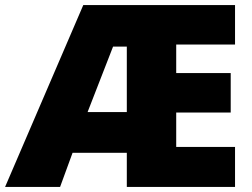

<svg xmlns="http://www.w3.org/2000/svg" viewBox="-25 -734 991 754"><path d="M898 0V-157H667V-292H881V-447H667V-559H898V-714H302L-5 0H211L260 -134H473V0ZM319 -294 419 -551H473V-294Z"/></svg>

Font: Noto Sans Arabic UI Bk
Style: Regular
Weight: 900
Designer: Monotype Design Team, Nadine Chahine and Nizar Qandah
Foundry: Monotype Imaging Inc.
Version: Version 2.010